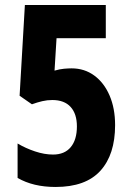

<svg xmlns="http://www.w3.org/2000/svg" viewBox="-20 -734 521 764"><path d="M265 -462Q316 -462 355 -433.5Q394 -405 416 -354Q438 -303 438 -236Q438 -119 379.5 -54.5Q321 10 201 10Q112 10 50 -26V-163Q82 -144 119.5 -131.5Q157 -119 191 -119Q237 -119 261.5 -148.5Q286 -178 286 -231Q286 -281 261 -308.5Q236 -336 188 -336Q168 -336 148.5 -331.5Q129 -327 107 -319L58 -353L79 -714H401V-582H205L197 -453Q218 -459 235 -460.5Q252 -462 265 -462Z"/></svg>

Font: Noto Sans Myanmar UI ExtraCondensed ExtraBold
Style: Regular
Weight: 800
Width: 2
Designer: Monotype Design Team
Foundry: Monotype Imaging Inc.
Version: Version 2.103; ttfautohint (v1.8.4.7-5d5b)